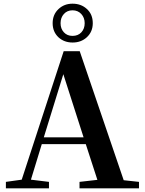

<svg xmlns="http://www.w3.org/2000/svg" viewBox="-20 -1023 786 1043"><path d="M12 0V-35L98 -47L326 -745H413L652 -44L735 -35V0H412V-35L509 -46L446 -240H207L148 -47L246 -35V0ZM218 -277H434L324 -620ZM298 -820Q266 -850 266 -897Q266 -944 298 -974Q329 -1003 374 -1003Q420 -1003 451 -975Q484 -946 484 -897Q484 -850 451 -820Q420 -792 374.5 -792Q329 -792 298 -820ZM374 -828Q404 -828 422 -847.5Q440 -867 440 -897Q440 -927 421.5 -947Q403 -967 374 -967Q345 -967 327 -947Q309 -927 309 -897Q309 -867 327 -847.5Q345 -828 374 -828Z"/></svg>

Font: GenRyuMin TW B
Style: Regular
Weight: 700
Version: Version 1.501;PS 1;hotconv 16.6.51;makeotf.lib2.5.65220